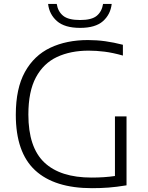

<svg xmlns="http://www.w3.org/2000/svg" viewBox="-20 -953 752 978"><path d="M448.5 5.5Q257.5 5.5 159 -85.5Q60.5 -176.5 60.5 -368.5Q60.5 -502.5 107 -586.5Q153.5 -670.5 236.2 -709.8Q319 -749 428 -749Q473 -749 516.2 -743Q559.5 -737 606 -725V-670Q554.5 -684.5 512.5 -689.8Q470.5 -695 431.5 -695Q339.5 -695 270.5 -662.8Q201.5 -630.5 163 -559Q124.5 -487.5 124.5 -369.5Q124.5 -202.5 205.8 -125.5Q287 -48.5 446.5 -48.5Q512 -48.5 565.5 -56.5V-360H624.5V-9Q573 -0.5 532.5 2.5Q492 5.5 448.5 5.5ZM388 -811Q309.5 -811 270.2 -845.5Q231 -880 225 -933H269Q275 -894.5 301.5 -872.8Q328 -851 388 -851Q447.5 -851 473.2 -872.8Q499 -894.5 505 -933H549Q543 -879.5 504.5 -845.2Q466 -811 388 -811Z"/></svg>

Font: Encode Sans SemiExpanded SemiExpanded Light
Style: Regular
Weight: 300
Width: 6
Designer: Multiple Designers
Foundry: Impallari Type
Version: Version 3.000; ttfautohint (v1.8.3) -l 8 -r 50 -G 200 -x 14 